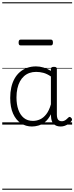

<svg xmlns="http://www.w3.org/2000/svg" viewBox="-20 -1111 663 1712"><path d="M265 17Q210 17 166 -12Q122 -41 96.5 -98Q71 -155 71 -238Q71 -288 80.5 -331Q90 -374 109 -408.5Q128 -443 156 -467.5Q184 -492 220.5 -505.5Q257 -519 301 -519Q335 -519 368 -509Q401 -499 434 -479V-495Q434 -506 440.5 -510.5Q447 -515 461 -515Q475 -515 481 -510.5Q487 -506 487 -496V-91Q487 -70 491.5 -56.5Q496 -43 506 -36.5Q516 -30 531 -30Q541 -30 550.5 -33.5Q560 -37 569.5 -44.5Q579 -52 590 -63Q595 -69 601.5 -68.5Q608 -68 614 -61Q621 -55 622 -48Q623 -41 619 -34Q608 -19 592 -7.5Q576 4 558 10.5Q540 17 522 17Q501 17 485.5 11.5Q470 6 458.5 -5.5Q447 -17 441.5 -33.5Q436 -50 435 -72Q435 -76 434.5 -81.5Q434 -87 434 -92Q411 -47 382 -23.5Q353 0 322.5 8.5Q292 17 265 17ZM127 -242Q127 -180 143.5 -133Q160 -86 192.5 -59.5Q225 -33 274 -33Q306 -33 336.5 -46.5Q367 -60 392.5 -92.5Q418 -125 434 -181V-429Q399 -453 367 -461.5Q335 -470 302 -470Q270 -470 243 -460.5Q216 -451 194.5 -432Q173 -413 158 -385.5Q143 -358 135 -322Q127 -286 127 -242ZM165 -706Q154 -706 150 -712.5Q146 -719 146 -731Q146 -744 150 -751Q154 -758 165 -758H433Q444 -758 448 -751Q452 -744 452 -731Q452 -719 448 -712.5Q444 -706 433 -706ZM0 571H623V581H0ZM0 -20H623V0H0ZM0 -505H623V-500H0ZM0 -1091H623V-1081H0Z"/></svg>

Font: Playwrite PT Guides
Style: Regular
Weight: 400
Designer: Veronika Burian, José Scaglione
Foundry: TypeTogether
Version: Version 1.003